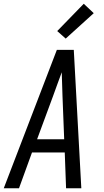

<svg xmlns="http://www.w3.org/2000/svg" viewBox="-32 -1000 552 1020"><path d="M-12 0 270 -735H360L400 0H319L312 -190H138L69 0ZM309 -260 300 -490Q299 -522 298 -553.5Q297 -585 296 -616Q285 -585 273 -553.5Q261 -522 250 -490L165 -260ZM317 -795 272 -835 413 -980 466 -930Z"/></svg>

Font: Iosevka
Style: Italic
Weight: 400
Italic angle: -9°
Monospace: yes
Designer: Belleve Invis
Foundry: Belleve Invis
Version: Version 32.5.0; ttfautohint (v1.8.4)